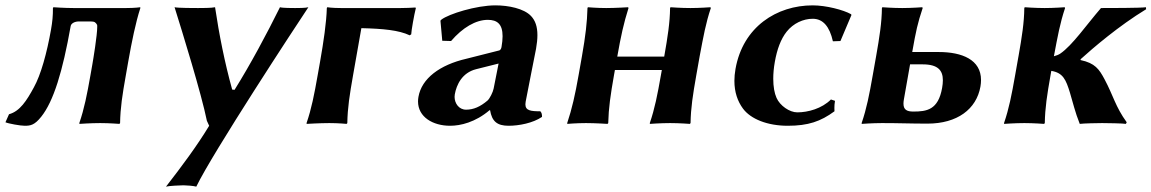

<svg xmlns="http://www.w3.org/2000/svg" viewBox="-39 -459 4294 716"><path d="M151.3 -349C136 -262 113.5 -180 87.2 -133C60.6 -84 35.3 -44 -5.4 -33L-18.7 -3C-7.6 2 37 10 53 10C75 10 90 7.5 115 -24C160.6 -81.3 194.6 -192 224.6 -362C226.3 -371.7 239.6 -379 254.6 -379H299.6C314.6 -379 317.9 -375 323.3 -366C323.5 -364.3 323.6 -362.1 323.6 -359.5C323.6 -327.2 308.4 -235.8 305.6 -220L298.4 -179C285.3 -105 275.3 -54 256.8 0L257.3 3C257.3 3 299.8 0 334.8 0C368.8 0 406.3 3 406.3 3L408.8 0C409.8 -57 417.1 -104 430.4 -179L439.2 -229C452.4 -304 466.9 -375 484.4 -429L484 -432C484 -432 465.4 -429 431.4 -429H235.4C201.4 -429 160 -432 160 -432L158.4 -429C158.6 -400 156.3 -377.3 151.3 -349Z M612 -432C640.5 -341.1 712.2 -109.2 732.5 -8.5L741 10C695.9 84.7 638.5 161.7 580 237C590.5 234 634.9 232 644.9 232C654.9 232 683.5 234 693 237C753.1 112 1066.2 -365 1111 -432C1100.5 -429 1071.5 -429 1061.5 -429C1051.5 -429 1014.5 -429 1005 -432C955.4 -331.9 895.6 -220 835.7 -124L826.8 -125C798.5 -227.6 778.3 -329.7 763 -432C749.5 -429 713.5 -429 699.5 -429C686.5 -429 625.5 -429 612 -432Z M1154.6 -229 1145.9 -180C1132.7 -105 1122.7 -54 1104.2 0L1104.6 3C1104.6 3 1154.2 0 1189.2 0C1223.2 0 1253.6 3 1253.6 3L1256.2 0C1257.2 -57 1264.5 -104 1277.9 -180L1308.6 -354C1389.9 -352 1448 -346.6 1488.9 -327.3L1494.5 -331C1495 -345 1505.2 -403 1511.8 -429L1510.2 -431C1495 -430 1473.8 -429 1454.8 -429H1232.8C1198.8 -429 1181.4 -432 1181.4 -432L1179.8 -429C1178.3 -375 1167.8 -304 1154.6 -229Z M1820.3 -222 1801.9 -129C1799.6 -116 1787.3 -91.1 1779 -84C1751.9 -61 1727 -50 1699 -50C1672.4 -50 1656.2 -73.6 1656.2 -97.8C1656.2 -100.8 1656.5 -103.9 1657 -107C1663.4 -143.1 1684.1 -187.8 1736.6 -201ZM1921.3 -80C1926.4 -109 1958.1 -266 1960 -277C1963.4 -296.2 1965.1 -313.1 1965.1 -327.9C1965.1 -359.6 1957.4 -382.2 1941.5 -399.1C1914.9 -427.5 1856.7 -439 1808.6 -439C1736.6 -439 1634.9 -407 1607.2 -386L1603.5 -382L1610.3 -307L1643.1 -306C1686 -356 1735.1 -385 1780.1 -385C1815 -385 1835.2 -369.3 1835.2 -324.1C1835.2 -312.5 1833.9 -298.8 1831.1 -283C1829.8 -276 1826.1 -272 1823 -271L1700.5 -240C1600.4 -217 1533.4 -166 1521.5 -98C1520.4 -92 1519.9 -86.2 1519.9 -80.6C1519.9 -22.5 1575.5 10 1639.4 10C1678.5 10 1733.7 -3 1786.6 -48H1788.6C1795.4 -7 1814.4 10 1857.4 10C1896.5 10 1948.2 0 1982.2 -23C1982.5 -31.7 1981.1 -39 1975.9 -44C1940.4 -44 1920.3 -46.4 1920.3 -70C1920.3 -73 1920.6 -76.3 1921.3 -80Z M2570.3 -250C2584.5 -325 2592.8 -372 2611.8 -429L2610.4 -432C2610.4 -432 2569.8 -429 2535.8 -429C2500.8 -429 2461.4 -432 2461.4 -432L2459.8 -429C2459.3 -375 2450.8 -321 2438.3 -250L2437.9 -248H2262.9L2263.1 -249C2276.5 -325 2286.8 -372 2304.8 -429L2303.4 -432C2303.4 -432 2255.8 -429 2221.8 -429C2186.8 -429 2153.4 -432 2153.4 -432L2151.8 -429C2150.5 -376 2144.4 -324.5 2131.1 -249L2118.9 -180C2105.7 -104.9 2094.1 -53.5 2076.2 0L2076.6 3C2076.6 3 2111.2 0 2146.2 0C2180.5 0 2226.6 3 2226.6 3L2229.2 0C2230.7 -57 2237.5 -104 2250.9 -180L2254.1 -198H2429.1L2425.7 -179C2412.7 -105 2402.7 -54 2384.2 0L2384.6 3C2384.6 3 2425.2 0 2460.2 0C2494.2 0 2533.6 3 2533.6 3L2536.2 0C2537.2 -57 2544.5 -104 2557.7 -179Z M2991.8 -389C3030.3 -389 3054.7 -360 3067 -305L3095.1 -306L3136.2 -403L3134.8 -406C3106.6 -422 3041.6 -439 2991.6 -439C2857.6 -439 2731.5 -359 2703.8 -202C2701 -186.3 2699.7 -171.4 2699.7 -157.3C2699.7 -115.7 2711.4 -81.5 2731.7 -54C2760.5 -15 2823.2 10 2898.4 10C2974.8 10 3021.2 -6 3072.9 -44C3072.7 -47.6 3072.6 -51.7 3072.6 -56.4C3072.6 -64 3073.1 -73 3074.8 -83L3059.7 -88C3025.7 -54 2974.2 -40 2934.2 -40C2905.2 -40 2869.6 -65 2856.8 -94C2848.9 -111.6 2844.6 -136.1 2844.6 -165.4C2844.6 -184.4 2846.4 -205.5 2850.4 -228C2858.8 -275.6 2873 -313.8 2894.7 -341C2919.5 -372.2 2956.6 -389 2991.8 -389Z M3474.3 -131C3459.8 -49 3416.8 -43 3366.8 -43C3342.8 -43 3330.2 -49.9 3330.2 -72.5C3330.2 -77 3330.7 -82.2 3331.7 -88L3354.8 -219H3401.8C3459 -219 3477.1 -196.3 3477.1 -159.7C3477.1 -150.9 3476.1 -141.3 3474.3 -131ZM3363.4 -268C3376.7 -343 3382.8 -372 3401.8 -429L3400.4 -432C3400.4 -432 3359.8 -429 3325.8 -429C3290.8 -429 3251.4 -432 3251.4 -432L3249.8 -429C3249.3 -375 3240.8 -321 3228.3 -250L3215.7 -179C3202.7 -105 3192.7 -54 3174.2 0L3174.6 3C3174.6 3 3215.2 0 3250.2 0C3316.5 0 3353.5 2 3419.8 2C3530.8 2 3602.3 -52 3617.2 -136C3618.7 -144.7 3619.4 -153 3619.4 -160.7C3619.4 -236.2 3549 -265 3461.9 -265H3362.9Z M3990.9 -238.3C4036.4 -279.5 4133 -362.5 4235 -424.5L4234.4 -432C4214.8 -429 4093.8 -429 4066.8 -429C4012.7 -366.5 3959.8 -289.5 3914.8 -259C3908.8 -254.9 3900 -251.6 3891.1 -249.2L3891.3 -250C3905.5 -325 3913.8 -372 3932.8 -429L3931.4 -432C3931.4 -432 3890.8 -429 3856.8 -429C3821.8 -429 3782.4 -432 3782.4 -432L3780.8 -429C3780.3 -375 3771.8 -321 3759.3 -250L3758.9 -248L3746.7 -179C3733.7 -105 3723.7 -54 3705.2 0L3705.6 3C3705.6 3 3746.2 0 3781.2 0C3815.2 0 3854.6 3 3854.6 3L3857.2 0C3858.2 -57 3865.5 -104 3878.7 -179L3881.5 -194.7C3925.3 -187.5 3936.1 -161.9 3951.1 -113C3962.5 -75.7 3969.6 -42 3987.6 3C4002 1 4055.2 0 4071.2 0C4087.2 0 4152 1 4159.6 3L4162.7 -3C4120.1 -62 4113.2 -101.4 4080 -163.5C4059.7 -201.5 4044.5 -223.5 3990.6 -235Z"/></svg>

Font: Linux Biolinum O 
Style: Bold Italic
Weight: 700
Designer: Philipp H. Poll
Foundry: Philipp H. Poll
Version: Version 1.3.2